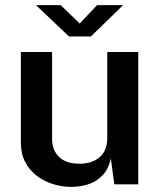

<svg xmlns="http://www.w3.org/2000/svg" viewBox="-20 -720 628 750"><path d="M259 10Q221 10 185.8 -1.2Q150.5 -12.5 122.5 -34.2Q94.5 -56 78 -88Q61.5 -120 61.5 -162.5V-517H183.5V-176.5Q183.5 -134.5 210.2 -107.5Q237 -80.5 291 -80.5Q340 -80.5 369.5 -106.2Q399 -132 399 -180.5V-517H520V0H426.5L413 -101Q403.5 -58.5 379.8 -34.2Q356 -10 324.2 0Q292.5 10 259 10ZM249.5 -577.5 120.5 -700H217L291.5 -628L359 -700H461L335 -577.5Z"/></svg>

Font: Public Sans Thin SemiBold
Style: Regular
Weight: 600
Version: Version 2.001